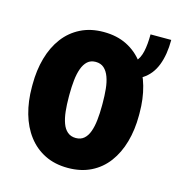

<svg xmlns="http://www.w3.org/2000/svg" viewBox="-92 -657 698 748"><g transform="rotate(15 257.5 -283.0)"><path d="M424.3 -576.2H507.8Q507.8 -516.6 491.2 -473.9Q474.6 -431.2 439.7 -408.7Q404.8 -386.2 350.6 -386.2V-446.8Q380.4 -446.8 396 -462.4Q411.6 -478 418 -507.1Q424.3 -536.1 424.3 -576.2ZM30.8 -258.8V-269Q30.8 -326.7 44.7 -375.7Q58.6 -424.8 85.9 -461.2Q113.3 -497.6 153.6 -517.8Q193.8 -538.1 246.1 -538.1Q299.8 -538.1 340.1 -517.8Q380.4 -497.6 407.5 -461.2Q434.6 -424.8 448.5 -375.7Q462.4 -326.7 462.4 -269V-258.8Q462.4 -201.2 448.5 -152.1Q434.6 -103 407.5 -66.7Q380.4 -30.3 340.1 -10.3Q299.8 9.8 247.1 9.8Q194.3 9.8 154.1 -10.3Q113.8 -30.3 86.2 -66.7Q58.6 -103 44.7 -152.1Q30.8 -201.2 30.8 -258.8ZM179.7 -269V-258.8Q179.7 -227.5 182.6 -200.7Q185.5 -173.8 192.9 -153.6Q200.2 -133.3 213.6 -122.1Q227.1 -110.8 247.1 -110.8Q267.1 -110.8 280 -122.1Q293 -133.3 300.3 -153.6Q307.6 -173.8 310.5 -200.7Q313.5 -227.5 313.5 -258.8V-269Q313.5 -298.8 310.8 -325.9Q308.1 -353 300.5 -373.5Q293 -394 279.8 -405.8Q266.6 -417.5 246.1 -417.5Q226.1 -417.5 213.1 -405.8Q200.2 -394 192.9 -373.5Q185.5 -353 182.6 -325.9Q179.7 -298.8 179.7 -269Z"/></g></svg>

Font: Roboto Condensed ExtraBold
Style: Regular
Weight: 800
Designer: Christian Robertson
Foundry: Google
Version: Version 3.008; 2023